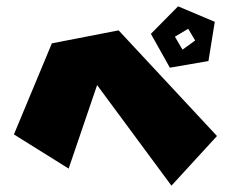

<svg xmlns="http://www.w3.org/2000/svg" viewBox="-20 -631 731 607"><path d="M557 -474 533 -515 575 -540 597 -503ZM457 -524 517 -417 639 -438 659 -562 543 -611ZM24 -206 144 -494 355 -535 666 -201 522 -44 287 -362 197 -98Z"/></svg>

Font: Super Mario
Style: Regular
Weight: 400
Version: Version 1.0